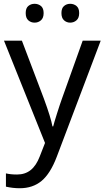

<svg xmlns="http://www.w3.org/2000/svg" viewBox="-20 -750 550 1010"><path d="M1 -536.1H95.2L210.9 -231Q247.6 -131.3 255.9 -85H259.8Q264.2 -103 279.8 -152.6Q295.4 -202.1 306.2 -231.9L415 -536.1H509.8L278.8 74.2Q245.1 163.1 198.7 201.7Q152.3 240.2 84 240.2Q47.4 240.2 11.2 231.9V162.1Q35.6 168 69.8 168Q111.8 168 141.1 144.8Q170.4 121.6 189 73.2L216.8 2ZM349.1 -730Q368.2 -730 382.3 -718.5Q396.5 -707 396.5 -681.2Q396.5 -655.3 382.3 -643.1Q368.2 -630.9 349.1 -630.9Q330.6 -630.9 316.9 -643.1Q303.2 -655.3 303.2 -681.2Q303.2 -707 316.9 -718.5Q330.6 -730 349.1 -730ZM162.1 -730Q181.2 -730 195.3 -718.5Q209.5 -707 209.5 -681.2Q209.5 -655.3 195.3 -643.1Q181.2 -630.9 162.1 -630.9Q142.6 -630.9 128.9 -643.1Q115.2 -655.3 115.2 -681.2Q115.2 -707 128.9 -718.5Q142.6 -730 162.1 -730Z"/></svg>

Font: NotoSans
Style: Regular
Weight: 400
Designer: Monotype Design team
Foundry: Monotype Imaging Inc.
Version: Version 1.04; ttfautohint (v1.4.1)